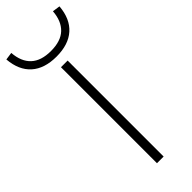

<svg xmlns="http://www.w3.org/2000/svg" viewBox="-349 -969 997 997"><g transform="rotate(-45 150.0 -470.0)"><path d="M127 0V-705H176V0ZM150 -760Q62 -760 12 -804.5Q-38 -849 -45 -934L-3 -940Q2 -872 40 -836.5Q78 -801 150 -801Q223 -801 260.5 -837Q298 -873 303 -940L345 -934Q338 -849 288 -804.5Q238 -760 150 -760Z"/></g></svg>

Font: Nunito Sans 10pt Expanded ExtraLight
Style: Regular
Weight: 250
Width: 7
Designer: Vernon Adams
Foundry: Vernon Adams
Version: Version 3.101;gftools[0.9.27]